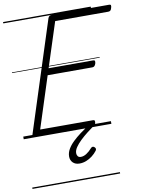

<svg xmlns="http://www.w3.org/2000/svg" viewBox="-126 -969 1066 1428"><g transform="rotate(-10 406.5 -255.0)"><path d="M93 0Q78 0 72 -5.5Q66 -11 70 -23L338 -856Q342 -866 348.5 -870.5Q355 -875 370 -875H799Q810 -875 812 -869Q814 -863 810 -850Q807 -837 801 -831Q795 -825 784 -825H383L274 -488H610Q621 -488 623 -481.5Q625 -475 622 -463Q618 -450 611.5 -444Q605 -438 596 -438H258L133 -50H532Q542 -50 544.5 -44Q547 -38 544 -25Q540 -12 533.5 -6Q527 0 518 0ZM378 250Q347 250 328.5 232Q310 214 310 185Q310 157 325.5 130Q341 103 367 78Q393 53 425 29Q457 5 491 -18L534 -16V-11Q506 9 476.5 32Q447 55 422 79Q397 103 381.5 126Q366 149 366 170Q366 184 373.5 193.5Q381 203 396 203Q417 203 438.5 189.5Q460 176 482 151Q487 145 494.5 144Q502 143 510 151Q516 157 516.5 163.5Q517 170 512 177Q496 198 474.5 214.5Q453 231 428.5 240.5Q404 250 378 250ZM0 365H662V375H0ZM0 -20H662V0H0ZM0 -505H662V-500H0ZM0 -885H662V-875H0Z"/></g></svg>

Font: Playwrite DK Loopet Guides
Style: Regular
Weight: 400
Designer: Veronika Burian, José Scaglione
Foundry: TypeTogether
Version: Version 1.003